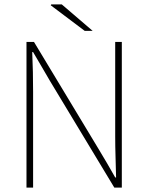

<svg xmlns="http://www.w3.org/2000/svg" viewBox="-20 -850 672 870"><path d="M100 0V-660H134L426 -176Q446 -143 465 -110.5Q484 -78 502 -46H506Q505 -94 503.5 -140Q502 -186 502 -232V-660H532V0H498L206 -484Q187 -517 167.5 -550Q148 -583 130 -614H126Q128 -568 129 -524.5Q130 -481 130 -434V0ZM364 -710 210 -826 212 -830H260L400 -710Z"/></svg>

Font: Mada ExtraLight
Style: Regular
Weight: 250
Designer: Khaled Hosny
Version: Version 1.5